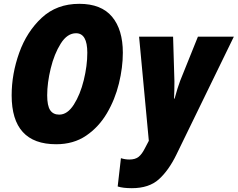

<svg xmlns="http://www.w3.org/2000/svg" viewBox="-20 -745 1244 1005"><path d="M623 -469Q623 -590 566.5 -657.5Q510 -725 395 -725Q277 -725 198.5 -652Q120 -579 80.5 -468.5Q41 -358 41 -246Q41 10 274 10Q365 10 431 -35Q497 -80 539.5 -152Q582 -224 602.5 -308Q623 -392 623 -469ZM227 -246Q227 -311 245.5 -387Q264 -463 298 -517Q332 -571 378 -571Q437 -571 437 -469Q437 -401 418.5 -325.5Q400 -250 366.5 -197.5Q333 -145 290 -145Q258 -145 242.5 -168.5Q227 -192 227 -246ZM903 65 1204 -553H1016L923 -322Q909 -285 894 -229H891Q892 -250 892.5 -272.5Q893 -295 893 -319L886 -553H708L759 -8L738 32Q723 62 705.5 76Q688 90 657 90Q635 90 613 83L596 231Q623 240 670 240Q760 240 811.5 193.5Q863 147 903 65Z"/></svg>

Font: Noto Sans Display SemiCondensed Black
Style: Italic
Weight: 900
Width: 4
Designer: Monotype Design team
Foundry: Monotype Imaging Inc.
Version: 1.000